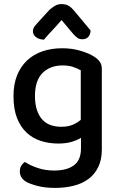

<svg xmlns="http://www.w3.org/2000/svg" viewBox="-20 -718 585 939"><path d="M376 -44Q357 -32 329.5 -24Q302 -16 264 -16Q220 -16 180.5 -28.5Q141 -41 111 -68.5Q81 -96 63.5 -140Q46 -184 46 -248Q46 -306 63.5 -349.5Q81 -393 112.5 -422.5Q144 -452 187.5 -467Q231 -482 284 -482Q333 -482 374.5 -469.5Q416 -457 442 -440Q459 -429 468.5 -415Q478 -401 478 -381V13Q478 63 460.5 99Q443 135 412.5 157.5Q382 180 340 190.5Q298 201 250 201Q199 201 162 191Q125 181 108 171Q77 152 77 121Q77 104 84 92.5Q91 81 102 74Q125 90 163 103Q201 116 244 116Q307 116 341.5 90.5Q376 65 376 8ZM279 -98Q313 -98 336 -108Q359 -118 375 -132V-374Q360 -383 338 -390.5Q316 -398 286 -398Q225 -398 188 -361Q151 -324 151 -249Q151 -208 161 -179Q171 -150 188 -132Q205 -114 228.5 -106Q252 -98 279 -98ZM281 -620Q257 -592 236 -570Q215 -548 195 -524Q171 -525 156 -536.5Q141 -548 141 -565Q141 -578 148.5 -588Q156 -598 169 -612L222 -670Q237 -683 250.5 -690.5Q264 -698 281 -698Q300 -698 313.5 -691Q327 -684 343 -665L423 -569Q423 -552 413 -539Q403 -526 382 -526Q368 -526 358.5 -533Q349 -540 339 -551Z"/></svg>

Font: Baloo Paaji 2 Medium
Style: Regular
Weight: 500
Designer: Shuchita Grover, Noopur Datye and Ek Type
Foundry: Ek Type
Version: Version 1.640;hotconv 1.0.111;makeotfexe 2.5.65597; ttfautoh